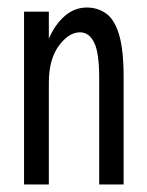

<svg xmlns="http://www.w3.org/2000/svg" viewBox="-20 -491 390 511"><path d="M44 0V-460H110V-388Q127 -427 153 -449Q179 -471 211 -471Q240 -471 262.5 -455Q285 -439 297 -398.5Q309 -358 309 -286V0H244V-284Q244 -351 230.5 -378Q217 -405 193 -405Q163 -405 136.5 -369Q110 -333 110 -271V0Z"/></svg>

Font: Inconsolata ExtraCondensed Medium
Style: Regular
Weight: 500
Width: 2
Monospace: yes
Designer: Raph Levien, Cyreal, Brenton Simpson
Foundry: Raph Levien, Cyreal, Google
Version: Version 3.001; ttfautohint (v1.8.2.53-6de2)